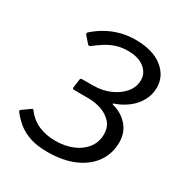

<svg xmlns="http://www.w3.org/2000/svg" viewBox="-175 -889 991 1035"><g transform="rotate(30 320.5 -371.0)"><path d="M129.4 -641Q122 -649.9 130 -657.6Q166.5 -689.7 205.7 -710.4Q244.8 -731.1 286.6 -741.5Q328.4 -752 372.5 -752Q480.4 -752 540.7 -704.9Q601.1 -657.8 601.1 -584.9Q601.1 -541.3 580.7 -503.9Q560.3 -466.4 524.9 -438.6Q489.5 -410.8 443.8 -395.4Q439 -394.2 438.5 -391.4Q438 -388.6 444.7 -386.6Q499.6 -372.8 536.5 -331.1Q573.4 -289.3 573.4 -227.9Q573.4 -159.3 536.1 -105.3Q498.8 -51.3 428.9 -20.7Q359 10 262.1 10Q197.9 10 153.3 -5Q108.8 -20 78.1 -45.1Q47.5 -70.1 24.3 -100.2Q18.2 -108.8 23 -113.1L73.8 -148.9Q77.5 -151.7 80.3 -151.5Q83.1 -151.2 84.7 -148.6Q119.1 -102.6 166.1 -83Q213.1 -63.4 269.4 -63.4Q328.5 -63.4 376.3 -83.2Q424.1 -103 452.1 -139.6Q480 -176.2 480 -225.4Q480 -266.9 456.3 -294.8Q432.6 -322.7 394.2 -337Q355.9 -351.3 311.6 -351.3L220.5 -351.8Q209 -351.8 210.7 -361.2L218.3 -416.4Q218.6 -423.2 229.3 -423.2L300.7 -423.8Q355.4 -424 402.3 -444.5Q449.3 -465 478 -499.6Q506.6 -534.2 506.6 -577.4Q506.6 -621.6 469.5 -650.7Q432.4 -679.7 370 -679.7Q326.9 -679.7 293.9 -668.5Q261 -657.2 233.5 -639.5Q206.1 -621.9 179.6 -601.2Q169.8 -593.7 162.2 -603.4L129.4 -641Z"/></g></svg>

Font: Libre Franklin Thin
Style: Italic
Weight: 100
Italic angle: -8°
Designer: Pablo Impallari, Rodrigo Fuenzalida, Nhung Nguyen
Foundry: Impallari Type
Version: Version 3.000